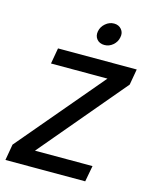

<svg xmlns="http://www.w3.org/2000/svg" viewBox="-120 -795 687 867"><g transform="rotate(15 223.5 -361.0)"><path d="M444 -474 108 -75H377L363 0H-10L3 -75L340 -474H76L89 -548H457ZM287 -617Q264 -617 251.5 -632Q239 -647 243 -669Q247 -691 265 -706.5Q283 -722 305 -722Q327 -722 340 -706.5Q353 -691 348 -669Q344 -647 326.5 -632Q309 -617 287 -617Z"/></g></svg>

Font: SVN-Poppins
Style: Italic
Weight: 400
Italic angle: -10°
Designer: Ninad Kale (Devanagari), Jonny Pinhorn (Latin)
Foundry: Indian Type Foundry
Version: Version 3.002 2017; ttfautohint (v1.8.3)